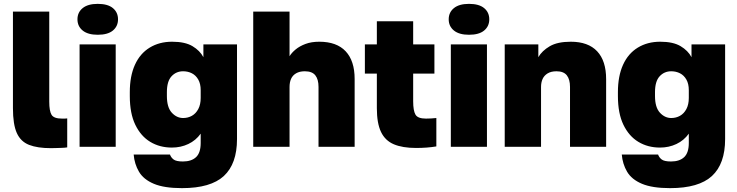

<svg xmlns="http://www.w3.org/2000/svg" viewBox="-20 -760 3816 994"><path d="M243 7Q174 7 130.5 -10Q87 -27 67 -71.5Q47 -116 47 -200V-700H235V-234Q235 -185 247 -165.5Q259 -146 301 -146Q310 -146 315.5 -146Q321 -146 328 -147V3Q316 5 300 5.5Q284 6 268.5 6.5Q253 7 243 7Z M392 0V-530H579V0ZM486 -580Q435 -580 408 -602Q381 -624 381 -660Q381 -696 408 -718Q435 -740 486 -740Q538 -740 564.5 -718Q591 -696 591 -660Q591 -624 564.5 -602Q538 -580 486 -580Z M922 214Q830 214 776.5 191.5Q723 169 699.5 129Q676 89 672 40H860Q865 55 878.5 65.5Q892 76 927 76Q971 76 995 53.5Q1019 31 1019 -20V-68Q994 -33 955 -14.5Q916 4 870 4Q807 4 758 -25.5Q709 -55 680.5 -114Q652 -173 652 -263V-283Q652 -366 678.5 -424.5Q705 -483 755 -513.5Q805 -544 871 -544Q938 -544 976.5 -521Q1015 -498 1033 -464V-530H1207V-40Q1207 88 1139 151Q1071 214 922 214ZM928 -149Q953 -149 973.5 -160.5Q994 -172 1006.5 -195.5Q1019 -219 1019 -253V-293Q1019 -326 1006.5 -348Q994 -370 973.5 -380.5Q953 -391 928 -391Q892 -391 868 -365Q844 -339 844 -283V-263Q844 -204 869.5 -176.5Q895 -149 928 -149Z M1291 0V-700H1479V-469Q1490 -487 1510.5 -504Q1531 -521 1561.5 -532.5Q1592 -544 1633 -544Q1723 -544 1769.5 -494.5Q1816 -445 1816 -351V0H1629V-310Q1629 -349 1612.5 -370Q1596 -391 1558 -391Q1531 -391 1513 -380.5Q1495 -370 1487 -352Q1479 -334 1479 -310V0Z M2134 6Q2064 6 2019 -13Q1974 -32 1952.5 -77Q1931 -122 1931 -200V-379H1869V-530H1931V-650H2119V-530H2229V-379H2119V-236Q2119 -187 2131 -166.5Q2143 -146 2185 -146Q2212 -146 2239 -149V-2Q2215 2 2189 4Q2163 6 2134 6Z M2314 0V-530H2501V0ZM2408 -580Q2357 -580 2330 -602Q2303 -624 2303 -660Q2303 -696 2330 -718Q2357 -740 2408 -740Q2460 -740 2486.5 -718Q2513 -696 2513 -660Q2513 -624 2486.5 -602Q2460 -580 2408 -580Z M2593 0V-530H2767V-464Q2786 -497 2826 -520.5Q2866 -544 2935 -544Q3025 -544 3071.5 -494.5Q3118 -445 3118 -350V0H2931V-310Q2931 -349 2914.5 -370Q2898 -391 2861 -391Q2833 -391 2815 -380Q2797 -369 2789 -351Q2781 -333 2781 -310V0Z M3449 214Q3357 214 3303.5 191.5Q3250 169 3226.5 129Q3203 89 3199 40H3387Q3392 55 3405.5 65.5Q3419 76 3454 76Q3498 76 3522 53.5Q3546 31 3546 -20V-68Q3521 -33 3482 -14.5Q3443 4 3397 4Q3334 4 3285 -25.5Q3236 -55 3207.5 -114Q3179 -173 3179 -263V-283Q3179 -366 3205.5 -424.5Q3232 -483 3282 -513.5Q3332 -544 3398 -544Q3465 -544 3503.5 -521Q3542 -498 3560 -464V-530H3734V-40Q3734 88 3666 151Q3598 214 3449 214ZM3455 -149Q3480 -149 3500.5 -160.5Q3521 -172 3533.5 -195.5Q3546 -219 3546 -253V-293Q3546 -326 3533.5 -348Q3521 -370 3500.5 -380.5Q3480 -391 3455 -391Q3419 -391 3395 -365Q3371 -339 3371 -283V-263Q3371 -204 3396.5 -176.5Q3422 -149 3455 -149Z"/></svg>

Font: Golos Text ExtraBold
Style: Regular
Weight: 800
Designer: A.Korolkova, Vitaly Kuzmin
Foundry: ParaType Ltd
Version: Version 2.004